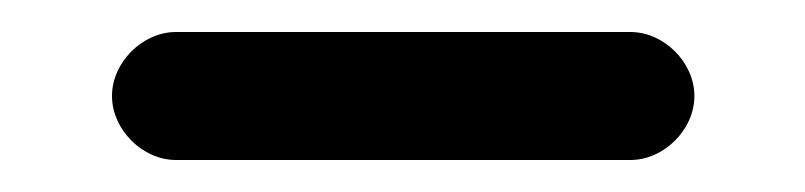

<svg xmlns="http://www.w3.org/2000/svg" viewBox="-20 -335 503 120"><path d="M90 -235H374C395 -235 414 -254 414 -275C414 -296 395 -315 374 -315H90C69 -315 50 -296 50 -275C50 -254 69 -235 90 -235Z"/></svg>

Font: Electronic
Style: ExBd
Weight: 800
Version: Version 1.011